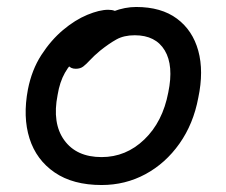

<svg xmlns="http://www.w3.org/2000/svg" viewBox="-20 -518 646 550"><path d="M271 12Q189 12 136.5 -24Q84 -60 64.5 -121.5Q45 -183 60 -262Q71 -318 98.5 -360.5Q126 -403 160.5 -432Q195 -461 230 -475.5Q265 -490 290 -490Q301 -490 308.5 -487Q316 -484 320.5 -477.5Q325 -471 323 -460Q318 -440 307 -423.5Q296 -407 266 -394Q230 -377 205.5 -356.5Q181 -336 166 -309.5Q151 -283 145 -246Q129 -165 164 -116.5Q199 -68 271 -68Q341 -68 393.5 -118.5Q446 -169 462 -253Q478 -330 452 -373.5Q426 -417 366 -417Q335 -417 313.5 -405Q292 -393 267 -373Q249 -358 238 -346Q227 -334 218.5 -327.5Q210 -321 197 -321Q183 -321 175.5 -330.5Q168 -340 172 -361Q176 -384 195.5 -408Q215 -432 243.5 -452.5Q272 -473 305 -485.5Q338 -498 370 -498Q442 -498 487 -464.5Q532 -431 548 -372.5Q564 -314 548 -238Q534 -163 494 -106.5Q454 -50 396.5 -19Q339 12 271 12Z"/></svg>

Font: Shantell Sans
Style: Italic
Weight: 400
Italic angle: -11°
Designer: Stephen Nixon, Anya Danilova, Shantell Martin
Foundry: Arrow Type
Version: Version 1.011;[c5ecc13dd]